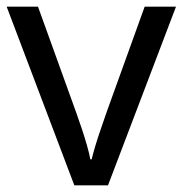

<svg xmlns="http://www.w3.org/2000/svg" viewBox="-20 -556 548 576"><path d="M203 0 0 -536H94L208 -220Q216 -198 225 -171Q234 -144 241 -119.5Q248 -95 251 -78H255Q259 -95 266.5 -120Q274 -145 283.5 -172Q293 -199 300 -220L414 -536H508L304 0Z"/></svg>

Font: Noto Sans Hebrew Droid SemiBold
Style: Regular
Weight: 600
Designer: Monotype Design Team
Foundry: Monotype Imaging Inc.
Version: Version 1.100; ttfautohint (v1.8.4.7-5d5b)